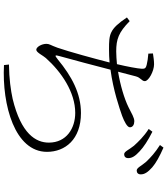

<svg xmlns="http://www.w3.org/2000/svg" viewBox="47 -908 905 1040"><g transform="rotate(90 500.0 -388.5)"><path d="M770 -661C792 -634 801 -608 816 -608C828 -608 837 -615 837 -630C837 -651 826 -668 800 -692C778 -713 742 -737 694 -761L679 -741C721 -714 748 -685 770 -661ZM857 -727C879 -702 889 -676 904 -676C916 -676 925 -683 925 -698C925 -718 914 -736 887 -760C864 -780 828 -800 780 -821L766 -802C808 -775 832 -753 857 -727ZM271 -739C296 -737 316 -734 332 -730C348 -726 354 -721 353 -704C352 -682 341 -623 328 -569C304 -567 281 -565 259 -565C193 -565 156 -578 95 -638L75 -623C139 -528 165 -526 248 -526C272 -526 295 -527 319 -529C300 -454 260 -307 239 -247C225 -208 218 -204 218 -187C218 -161 235 -132 250 -132C265 -132 282 -170 295 -184C370 -268 480 -343 592 -343C675 -343 753 -296 753 -200C753 -130 706 -50 516 -4C470 6 408 15 330 16L333 43C550 54 803 -16 803 -190C803 -288 736 -374 593 -374C486 -374 394 -324 303 -249C277 -228 278 -234 285 -260C303 -324 338 -456 358 -534C470 -549 568 -583 608 -597C640 -609 670 -625 670 -639C670 -655 655 -663 637 -663C618 -663 596 -649 560 -631C515 -609 442 -587 369 -575L394 -671C401 -698 420 -703 420 -720C420 -741 365 -770 329 -770C310 -770 290 -767 270 -764Z"/></g></svg>

Font: Noto Serif CJK HK ExtraLight
Style: Regular
Weight: 200
Designer: Ryoko NISHIZUKA 西塚涼子 (kana & ideographs); Frank Grießhammer (Latin, Greek & Cyrillic); Wenlong ZHANG 张文龙 (bopomofo); San
Foundry: Adobe
Version: Version 2.001;hotconv 1.1.0;makeotfexe 2.6.0